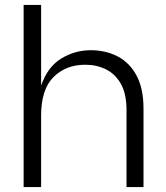

<svg xmlns="http://www.w3.org/2000/svg" viewBox="-20 -760 675 780"><path d="M563 0H494V-313Q494 -378 471.5 -418.5Q449 -459 411 -478Q373 -497 326 -497Q248 -497 197.5 -447Q147 -397 147 -290V0H76V-740H147V-412Q173 -488 228.5 -522Q284 -556 349 -556Q410 -556 458.5 -530.5Q507 -505 535 -452.5Q563 -400 563 -318Z"/></svg>

Font: Ulagadi Sans Light
Style: Regular
Weight: 300
Designer: Ninad Kale (Devanagari), Jonny Pinhorn (Latin)
Foundry: Indian Type Foundry
Version: Version 3.01;March 29, 2020;FontCreator 12.0.0.2522 64-bit; 